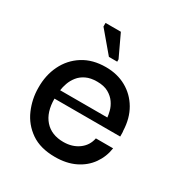

<svg xmlns="http://www.w3.org/2000/svg" viewBox="-141 -669 738 782"><g transform="rotate(30 228.5 -278.0)"><path d="M226 10Q157 10 113 -20.5Q69 -51 48 -99.5Q27 -148 27 -200Q26 -259 49.5 -307Q73 -355 117.5 -383Q162 -411 224 -411Q278 -411 320 -387.5Q362 -364 387 -321.5Q412 -279 414 -221Q415 -218 415 -209.5Q415 -201 415 -195H106Q106 -131 137.5 -95.5Q169 -60 225 -60Q267 -60 296.5 -81.5Q326 -103 333 -139H414Q408 -97 384 -63Q360 -29 320 -9.5Q280 10 226 10ZM109 -236H331Q330 -247 325.5 -265Q321 -283 309 -300.5Q297 -318 276 -330Q255 -342 222 -342Q192 -342 171 -332Q150 -322 137 -305.5Q124 -289 117.5 -270.5Q111 -252 109 -236ZM213 -453 132 -549V-566H204L252 -464V-453Z"/></g></svg>

Font: Darker Grotesque SemiBold
Style: Regular
Weight: 600
Designer: Gabriel Lam
Foundry: TypeRant
Version: Version 1.000;gftools[0.9.28]